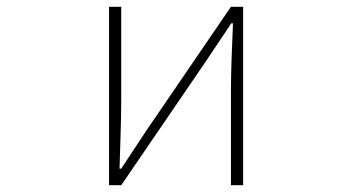

<svg xmlns="http://www.w3.org/2000/svg" viewBox="-20 -547 1040 567"><path d="M302 0H338L586 -363C608 -396 641 -445 663 -478H668C665 -407 662 -336 662 -277V0H698V-527H662L414 -164C392 -131 360 -82 338 -49H333C335 -120 338 -191 338 -249V-527H302Z"/></svg>

Font: Harano Aji Gothic K1 ExtraLight
Style: Regular
Weight: 250
Foundry: Masamichi Hosoda
Version: HaranoAjiGothicK1-ExtraLight version 20230610;ttx 4.39.4